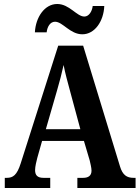

<svg xmlns="http://www.w3.org/2000/svg" viewBox="-20 -943 700 963"><path d="M393 -771C455 -771 500 -836 503 -913H445C442 -886 426 -860 403 -860C365 -860 328 -923 267 -923C204 -923 159 -857 155 -781H214C217 -808 231 -834 256 -834C295 -834 331 -771 393 -771ZM4 0H232V-51H198C167 -51 156 -65 156 -90C156 -108 163 -135 167 -151L191 -236H401L430 -138C433 -124 439 -102 439 -87C439 -61 422 -51 397 -51H368V0H660V-51H650C616 -51 595 -65 582 -108L397 -714H272L84 -124C65 -64 45 -51 14 -51H4ZM210 -295 266 -489C279 -533 290 -576 299 -617C307 -575 319 -532 332 -484L383 -295Z"/></svg>

Font: Noto Serif Condensed
Style: Bold
Weight: 700
Width: 3
Designer: Monotype Design Team
Foundry: Monotype Imaging Inc.
Version: Version 2.015